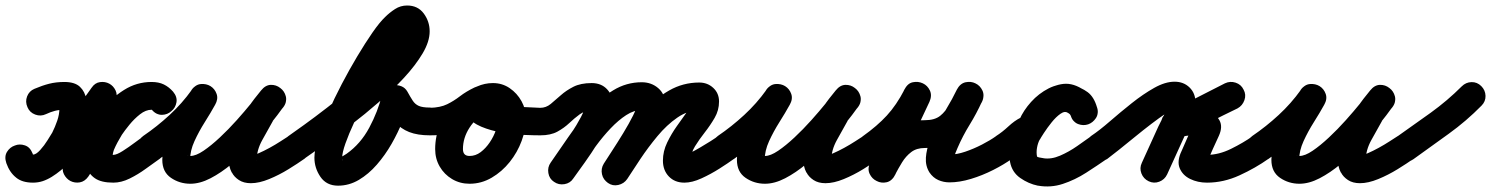

<svg xmlns="http://www.w3.org/2000/svg" viewBox="-71 -613 5421 698"><path d="M29 -223Q20 -243 27.5 -262.5Q35 -282 54 -290Q82 -302 107.5 -308.5Q133 -315 163 -315Q201 -315 219.5 -297.5Q238 -280 242.5 -252.5Q247 -225 242.5 -193.5Q238 -162 228 -133Q218 -104 208 -85Q193 -56 170 -24.5Q147 7 116.5 29Q86 51 49 51Q11 51 -12.5 32.5Q-36 14 -48 -20Q-56 -44 -45.5 -61Q-35 -78 -17 -84Q0 -91 19.5 -84.5Q39 -78 47 -55Q52 -43 49.5 -43Q47 -43 45 -46.5Q43 -50 49 -50Q64 -50 86 -70Q108 -90 133.5 -120.5Q159 -151 184 -185Q209 -219 229.5 -248.5Q250 -278 262 -294Q274 -312 292.5 -314.5Q311 -317 326 -309Q341 -301 349 -284.5Q357 -268 350 -247Q326 -181 302.5 -115Q279 -49 256 17Q248 38 228.5 40Q209 42 191 33Q173 24 163.5 7Q154 -10 166 -29Q194 -69 226 -118Q258 -167 296 -212Q334 -257 380 -286Q426 -315 480 -315Q506 -315 524 -306Q542 -297 557 -280Q574 -261 570 -241Q566 -221 552 -209Q538 -197 517.5 -196Q497 -195 481 -214Q475 -220 478 -219.5Q481 -219 483.5 -216.5Q486 -214 480 -214Q459 -214 438 -197.5Q417 -181 399.5 -159.5Q382 -138 372 -123Q364 -110 356.5 -96Q349 -82 343 -68Q340 -59 339 -52Q338 -50 338.5 -46Q339 -42 338 -44Q332 -53 333 -51.5Q334 -50 341 -50Q353 -50 375 -64Q397 -78 419 -94.5Q441 -111 452 -118Q452 -118 452 -118Q452 -118 452 -118Q469 -130 489.5 -126.5Q510 -123 522 -106Q534 -89 530.5 -68.5Q527 -48 510 -36Q487 -20 459 0.5Q431 21 400.5 36Q370 51 341 51Q297 51 274 35Q251 19 244 -6.5Q237 -32 242 -62.5Q247 -93 259.5 -123Q272 -153 287 -177Q307 -209 336.5 -240.5Q366 -272 403 -293.5Q440 -315 480 -315Q506 -315 524.5 -306Q543 -297 558 -280Q574 -261 570.5 -241Q567 -221 552 -209Q538 -196 518 -195.5Q498 -195 481 -214Q476 -220 478.5 -219.5Q481 -219 483.5 -216.5Q486 -214 481 -214Q455 -214 428.5 -196Q402 -178 376 -149Q350 -120 327 -87Q304 -54 284 -23.5Q264 7 250 29Q237 47 219 50Q201 53 185 45Q170 37 161.5 20.5Q153 4 160 -17Q184 -83 207.5 -149Q231 -215 255 -281Q262 -302 281.5 -304Q301 -306 319 -296Q337 -287 346.5 -269.5Q356 -252 343 -235Q324 -208 299 -171.5Q274 -135 244.5 -96.5Q215 -58 183 -24.5Q151 9 117 30Q83 51 49 51Q10 51 -12 33Q-34 15 -47 -19Q-56 -43 -45.5 -60Q-35 -77 -17 -84Q1 -90 20 -83.5Q39 -77 48 -54Q51 -45 49 -45Q47 -45 45.5 -48Q44 -51 49 -51Q60 -51 75 -67.5Q90 -84 102 -103.5Q114 -123 119 -131Q129 -151 137 -174Q145 -197 145 -219Q145 -231 145.5 -225.5Q146 -220 156 -216Q157 -215 158.5 -215Q160 -215 161 -214Q161 -214 162 -214Q163 -214 163 -214Q144 -214 128.5 -210Q113 -206 96 -198Q77 -189 57 -196.5Q37 -204 29 -223Z M437 -48Q426 -66 429.5 -86.5Q433 -107 450 -119Q500 -153 545.5 -195Q591 -237 626 -286Q640 -306 659.5 -307.5Q679 -309 694 -300Q710 -290 716.5 -271.5Q723 -253 711 -232Q695 -203 673.5 -169Q652 -135 636 -100Q620 -65 620 -32Q620 -29 619.5 -33.5Q619 -38 617 -40Q613 -48 611.5 -47Q610 -46 621 -46Q641 -46 669 -65Q697 -84 728.5 -113.5Q760 -143 789.5 -176Q819 -209 842.5 -238Q866 -267 877 -282Q891 -302 911 -302.5Q931 -303 947 -291Q962 -280 967.5 -260.5Q973 -241 958 -222Q948 -210 937.5 -197.5Q927 -185 920 -172Q920 -172 920 -173Q921 -173 921 -173Q903 -141 882.5 -104Q862 -67 862 -30Q862 -30 862.5 -29Q863 -28 862 -31Q861 -32 861 -33Q861 -33 861 -34Q860 -34 860 -34Q864 -27 862 -29.5Q860 -32 855.5 -37.5Q851 -43 847 -45Q846 -46 842 -47Q838 -48 841 -48Q851 -48 869.5 -56Q888 -64 909 -75.5Q930 -87 948.5 -99Q967 -111 978 -118Q978 -118 978 -118Q978 -118 978 -118Q995 -130 1015.5 -126.5Q1036 -123 1048 -106Q1060 -89 1056.5 -68.5Q1053 -48 1036 -36Q1012 -19 978 2Q944 23 907.5 38Q871 53 841 53Q815 53 797.5 41.5Q780 30 772 14Q772 14 771 14Q771 13 771 13Q761 -6 761 -30Q761 -82 784.5 -129Q808 -176 831 -221Q831 -221 832 -221Q832 -222 832 -222Q842 -239 854 -254Q866 -269 878 -284Q894 -304 913.5 -304.5Q933 -305 948 -293Q963 -282 968 -263Q973 -244 959 -224Q940 -197 911 -161Q882 -125 846.5 -87.5Q811 -50 772 -17.5Q733 15 694.5 35Q656 55 621 55Q582 55 550.5 33.5Q519 12 519 -32Q519 -76 536 -119Q553 -162 577.5 -203.5Q602 -245 623 -282Q635 -303 655 -304.5Q675 -306 691 -295Q708 -285 715 -266Q722 -247 708 -228Q668 -171 616 -122.5Q564 -74 508 -35Q490 -24 469.5 -27.5Q449 -31 437 -48Z M965 -48Q953 -65 956.5 -85.5Q960 -106 977 -118Q997 -132 1034.5 -159Q1072 -186 1118.5 -222Q1165 -258 1212.5 -297Q1260 -336 1300 -374.5Q1340 -413 1365 -445Q1390 -477 1390 -499Q1390 -506 1391.5 -501Q1393 -496 1400 -494Q1402 -493 1406.5 -492.5Q1411 -492 1409 -492Q1413 -492 1416 -493Q1413 -491 1411 -490Q1404 -484 1398.5 -478Q1393 -472 1386 -464Q1373 -449 1352.5 -417Q1332 -385 1308 -343.5Q1284 -302 1260.5 -257Q1237 -212 1217 -169Q1197 -126 1185 -92Q1173 -58 1173 -40Q1173 -29 1174.5 -30.5Q1176 -32 1168 -37Q1166 -38 1161 -38.5Q1156 -39 1158 -39Q1165 -39 1174.5 -45Q1184 -51 1189 -54Q1240 -90 1271.5 -149Q1303 -208 1317 -266Q1320 -282 1332 -291.5Q1344 -301 1359 -303Q1374 -305 1388 -299.5Q1402 -294 1410 -280Q1421 -260 1429.5 -247Q1438 -234 1451.5 -228Q1465 -222 1492 -222Q1513 -222 1528 -207Q1543 -192 1543 -171Q1543 -150 1528 -135.5Q1513 -121 1492 -121Q1447 -121 1416.5 -133Q1386 -145 1364.5 -169.5Q1343 -194 1322 -230Q1314 -244 1329 -253.5Q1344 -263 1364 -266Q1385 -269 1402 -264Q1419 -259 1415 -244Q1408 -212 1392 -171.5Q1376 -131 1352.5 -90Q1329 -49 1299 -14.5Q1269 20 1233.5 41Q1198 62 1158 62Q1116 62 1094 30Q1072 -2 1072 -40Q1072 -67 1085.5 -109.5Q1099 -152 1121.5 -203.5Q1144 -255 1171.5 -307.5Q1199 -360 1228 -408.5Q1257 -457 1283 -494.5Q1309 -532 1329 -551Q1345 -567 1365 -580Q1385 -593 1409 -593Q1448 -593 1469.5 -564Q1491 -535 1491 -499Q1491 -462 1465.5 -419Q1440 -376 1398.5 -331Q1357 -286 1306.5 -242Q1256 -198 1204.5 -158.5Q1153 -119 1108.5 -87.5Q1064 -56 1035 -36Q1018 -24 997.5 -27.5Q977 -31 965 -48Z M1492 -121Q1471 -120 1456.5 -135Q1442 -150 1442 -171Q1441 -192 1456 -206.5Q1471 -221 1492 -221Q1530 -222 1554.5 -234Q1579 -246 1601 -263Q1623 -280 1654 -295Q1677 -306 1695 -297Q1713 -288 1721 -271Q1729 -254 1724.5 -234Q1720 -214 1698 -204Q1660 -186 1636 -149Q1612 -112 1612 -71Q1612 -46 1636 -46Q1658 -46 1676.5 -60Q1695 -74 1709.5 -95.5Q1724 -117 1732 -140.5Q1740 -164 1740 -183Q1740 -189 1735 -199Q1730 -209 1721 -209Q1713 -209 1710.5 -207.5Q1708 -206 1714 -212Q1716 -214 1718.5 -219Q1721 -224 1720 -221Q1720 -221 1720 -221Q1720 -221 1720 -221Q1717 -213 1720 -219.5Q1723 -226 1720 -238Q1718 -242 1717 -243Q1716 -244 1714 -248Q1714 -247 1718 -245Q1724 -242 1732 -240Q1741 -237 1749.5 -235Q1758 -233 1767 -232Q1798 -226 1830 -224Q1862 -222 1893 -221Q1893 -221 1893 -221Q1893 -221 1893 -221Q1914 -221 1929 -206.5Q1944 -192 1943 -171Q1943 -150 1928.5 -135Q1914 -120 1893 -121Q1871 -121 1833.5 -122.5Q1796 -124 1754.5 -131Q1713 -138 1678.5 -152.5Q1644 -167 1627.5 -192Q1611 -217 1624 -255Q1624 -255 1624 -255Q1624 -255 1624 -255Q1635 -286 1663 -298.5Q1691 -311 1721 -311Q1755 -311 1782 -292.5Q1809 -274 1825 -245Q1841 -216 1841 -183Q1841 -143 1825.5 -101Q1810 -59 1782 -24Q1754 11 1716.5 33Q1679 55 1636 55Q1601 55 1572.5 38Q1544 21 1527.5 -7.5Q1511 -36 1511 -71Q1511 -118 1529.5 -162Q1548 -206 1580 -241Q1612 -276 1655 -295Q1678 -306 1696 -297Q1714 -288 1722 -271Q1730 -254 1725.5 -234.5Q1721 -215 1699 -204Q1668 -189 1647.5 -174Q1627 -159 1608 -147Q1589 -135 1562.5 -128Q1536 -121 1492 -121Q1492 -121 1492 -121Q1492 -121 1492 -121Z M1843 -171Q1843 -192 1857.5 -206.5Q1872 -221 1893 -221Q1914 -221 1931 -235Q1948 -249 1967.5 -266.5Q1987 -284 2013.5 -297.5Q2040 -311 2080 -311Q2115 -311 2136 -288.5Q2157 -266 2157 -232Q2157 -202 2141 -166Q2125 -130 2102 -93Q2079 -56 2055 -22.5Q2031 11 2013 36Q2001 53 1980.5 56.5Q1960 60 1943 48Q1926 36 1922.5 15.5Q1919 -5 1931 -22Q1942 -38 1962.5 -66Q1983 -94 2004.5 -126.5Q2026 -159 2041 -187.5Q2056 -216 2056 -232Q2056 -232 2056 -231Q2059 -218 2073 -212Q2075 -211 2078.5 -211Q2082 -211 2080 -211Q2055 -211 2036 -197Q2017 -183 1998.5 -165.5Q1980 -148 1955.5 -134.5Q1931 -121 1893 -121Q1872 -121 1857.5 -135.5Q1843 -150 1843 -171ZM2013 36Q2002 53 1981 56.5Q1960 60 1943 48Q1926 37 1922.5 16Q1919 -5 1931 -22Q1959 -62 1993.5 -112.5Q2028 -163 2069 -209Q2110 -255 2158 -284.5Q2206 -314 2262 -314Q2297 -314 2322 -292.5Q2347 -271 2347 -235Q2347 -207 2331.5 -170.5Q2316 -134 2293.5 -96Q2271 -58 2248 -23.5Q2225 11 2210 36Q2210 36 2210 36Q2210 36 2210 36Q2199 54 2178.5 58.5Q2158 63 2140 52Q2122 41 2117.5 20.5Q2113 0 2124 -18Q2134 -34 2154 -64.5Q2174 -95 2195 -129.5Q2216 -164 2230.5 -193Q2245 -222 2245 -235Q2245 -237 2246 -233Q2247 -229 2247 -227Q2251 -220 2257 -216Q2258 -216 2261 -214.5Q2264 -213 2262 -213Q2234 -213 2205.5 -194.5Q2177 -176 2149 -146.5Q2121 -117 2096 -83Q2071 -49 2049.5 -17.5Q2028 14 2013 36Q2013 36 2013 36Q2013 36 2013 36ZM2139 52Q2122 40 2117.5 19.5Q2113 -1 2125 -18Q2154 -62 2189.5 -113Q2225 -164 2268 -209.5Q2311 -255 2361.5 -284Q2412 -313 2471 -313Q2501 -313 2522 -293.5Q2543 -274 2543 -244Q2543 -212 2527 -184.5Q2511 -157 2491 -131.5Q2471 -106 2455.5 -81Q2440 -56 2440 -29Q2440 -29 2439 -29Q2435 -47 2418 -50Q2417 -50 2417 -50Q2424 -50 2440 -58Q2456 -66 2475.5 -77.5Q2495 -89 2512.5 -100Q2530 -111 2540 -118Q2540 -118 2540 -118Q2540 -118 2540 -118Q2557 -130 2577.5 -126.5Q2598 -123 2610 -106Q2622 -89 2618.5 -68.5Q2615 -48 2598 -36Q2576 -20 2544.5 0Q2513 20 2479 35.5Q2445 51 2417 51Q2382 51 2360.5 28.5Q2339 6 2339 -29Q2339 -63 2354.5 -95Q2370 -127 2390 -155Q2410 -183 2426 -205.5Q2442 -228 2442 -244Q2442 -243 2442 -242Q2442 -226 2457 -217Q2462 -214 2467 -213Q2468 -213 2470 -212.5Q2472 -212 2471 -212Q2430 -212 2391.5 -185.5Q2353 -159 2319 -118Q2285 -77 2257 -35Q2229 7 2209 38Q2197 55 2176.5 59.5Q2156 64 2139 52Z M2526 -48Q2515 -66 2518.5 -86.5Q2522 -107 2539 -119Q2589 -153 2634.5 -195Q2680 -237 2715 -286Q2729 -306 2748.5 -307.5Q2768 -309 2783 -300Q2799 -290 2805.5 -271.5Q2812 -253 2800 -232Q2784 -203 2762.5 -169Q2741 -135 2725 -100Q2709 -65 2709 -32Q2709 -29 2708.5 -33.5Q2708 -38 2706 -40Q2702 -48 2700.5 -47Q2699 -46 2710 -46Q2730 -46 2758 -65Q2786 -84 2817.5 -113.5Q2849 -143 2878.5 -176Q2908 -209 2931.5 -238Q2955 -267 2966 -282Q2980 -302 3000 -302.5Q3020 -303 3036 -291Q3051 -280 3056.5 -260.5Q3062 -241 3047 -222Q3037 -210 3026.5 -197.5Q3016 -185 3009 -172Q3009 -172 3009 -173Q3010 -173 3010 -173Q2992 -141 2971.5 -104Q2951 -67 2951 -30Q2951 -30 2951.5 -29Q2952 -28 2951 -31Q2950 -32 2950 -33Q2950 -33 2950 -34Q2949 -34 2949 -34Q2953 -27 2951 -29.5Q2949 -32 2944.5 -37.5Q2940 -43 2936 -45Q2935 -46 2931 -47Q2927 -48 2930 -48Q2940 -48 2958.5 -56Q2977 -64 2998 -75.5Q3019 -87 3037.5 -99Q3056 -111 3067 -118Q3067 -118 3067 -118Q3067 -118 3067 -118Q3084 -130 3104.5 -126.5Q3125 -123 3137 -106Q3149 -89 3145.5 -68.5Q3142 -48 3125 -36Q3101 -19 3067 2Q3033 23 2996.5 38Q2960 53 2930 53Q2904 53 2886.5 41.5Q2869 30 2861 14Q2861 14 2860 14Q2860 13 2860 13Q2850 -6 2850 -30Q2850 -82 2873.5 -129Q2897 -176 2920 -221Q2920 -221 2921 -221Q2921 -222 2921 -222Q2931 -239 2943 -254Q2955 -269 2967 -284Q2983 -304 3002.5 -304.5Q3022 -305 3037 -293Q3052 -282 3057 -263Q3062 -244 3048 -224Q3029 -197 3000 -161Q2971 -125 2935.5 -87.5Q2900 -50 2861 -17.5Q2822 15 2783.5 35Q2745 55 2710 55Q2671 55 2639.5 33.5Q2608 12 2608 -32Q2608 -76 2625 -119Q2642 -162 2666.5 -203.5Q2691 -245 2712 -282Q2724 -303 2744 -304.5Q2764 -306 2780 -295Q2797 -285 2804 -266Q2811 -247 2797 -228Q2757 -171 2705 -122.5Q2653 -74 2597 -35Q2579 -24 2558.5 -27.5Q2538 -31 2526 -48Z M3124 -36Q3107 -24 3086 -27.5Q3065 -31 3054 -48Q3042 -65 3045.5 -86Q3049 -107 3066 -118Q3118 -155 3153 -193Q3188 -231 3217 -287Q3228 -310 3247.5 -314Q3267 -318 3284 -310Q3301 -302 3309.5 -284Q3318 -266 3308 -243Q3277 -177 3246 -111Q3215 -45 3184 21Q3173 44 3153.5 48.5Q3134 53 3117 44Q3100 36 3091 18Q3082 0 3093 -22Q3114 -64 3140 -99Q3166 -134 3203 -155Q3240 -176 3291 -176Q3327 -176 3347 -192Q3367 -208 3380 -233.5Q3393 -259 3408 -288Q3420 -310 3439.5 -314Q3459 -318 3475 -310Q3492 -302 3500.5 -284Q3509 -266 3499 -244Q3479 -200 3454 -159.5Q3429 -119 3410 -75Q3406 -66 3402.5 -57Q3399 -48 3398 -38Q3397 -33 3397 -32Q3394 -36 3393.5 -39Q3393 -42 3389 -46Q3388 -47 3383.5 -49Q3379 -51 3381 -51Q3407 -51 3438 -61.5Q3469 -72 3499 -87.5Q3529 -103 3550 -118Q3567 -130 3587.5 -126.5Q3608 -123 3620 -106Q3632 -89 3628.5 -68.5Q3625 -48 3608 -36Q3579 -15 3539.5 5Q3500 25 3458.5 37.5Q3417 50 3381 50Q3359 50 3340 41.5Q3321 33 3308 14Q3293 -10 3295 -40Q3297 -70 3310 -103Q3323 -136 3341.5 -169Q3360 -202 3378 -232Q3396 -262 3407 -285Q3417 -308 3437 -311.5Q3457 -315 3474 -307Q3491 -298 3500 -280Q3509 -262 3498 -241Q3472 -193 3447.5 -155.5Q3423 -118 3387 -96.5Q3351 -75 3291 -75Q3261 -75 3241.5 -60Q3222 -45 3208.5 -23Q3195 -1 3183 22Q3172 45 3152.5 49.5Q3133 54 3116 45Q3099 37 3090.5 19Q3082 1 3092 -21Q3123 -88 3154 -154Q3185 -220 3216 -286Q3227 -308 3246.5 -312.5Q3266 -317 3283 -308Q3301 -300 3309.5 -282Q3318 -264 3307 -241Q3272 -174 3229 -126.5Q3186 -79 3124 -36Q3124 -36 3124 -36Q3124 -36 3124 -36Z M3537 -49Q3525 -67 3529.5 -87.5Q3534 -108 3551 -119Q3573 -133 3595 -153.5Q3617 -174 3639 -185Q3640 -186 3637 -181.5Q3634 -177 3635 -178Q3650 -212 3677.5 -242.5Q3705 -273 3741 -291.5Q3777 -310 3816 -306Q3816 -306 3820 -305Q3824 -305 3825 -305Q3860 -295 3883 -278Q3906 -261 3917 -223Q3924 -200 3913 -183.5Q3902 -167 3885 -161Q3867 -155 3848.5 -162Q3830 -169 3822 -192Q3820 -195 3819 -196Q3819 -196 3820 -195Q3821 -194 3821 -194Q3820 -196 3818 -198Q3816 -200 3814 -201Q3814 -201 3813 -202Q3812 -202 3812 -202Q3801 -211 3784.5 -199.5Q3768 -188 3752 -168Q3736 -148 3724 -129.5Q3712 -111 3709 -105Q3709 -105 3709 -105Q3709 -106 3709 -106Q3702 -93 3699 -76Q3696 -59 3699 -44Q3700 -42 3707.5 -40.5Q3715 -39 3722 -38Q3722 -38 3721 -38Q3721 -38 3721 -38Q3750 -33 3782.5 -47Q3815 -61 3845 -82Q3875 -103 3896 -118Q3913 -130 3933.5 -126.5Q3954 -123 3966 -106Q3978 -89 3974.5 -68.5Q3971 -48 3954 -36Q3918 -11 3877.5 15Q3837 41 3793 55.5Q3749 70 3703 62Q3703 62 3703 62Q3702 62 3702 62Q3668 55 3638 34Q3608 13 3601 -24Q3594 -56 3599.5 -90.5Q3605 -125 3621 -154Q3621 -154 3621 -155Q3621 -155 3621 -155Q3639 -186 3665.5 -220Q3692 -254 3725 -279Q3758 -304 3795 -308Q3832 -312 3872 -284Q3872 -284 3871 -284Q3870 -285 3870 -285Q3876 -281 3881.5 -276Q3887 -271 3893 -266Q3893 -266 3894 -265Q3895 -264 3895 -264Q3908 -248 3916 -226Q3925 -203 3913.5 -186.5Q3902 -170 3884 -164Q3865 -158 3846 -164.5Q3827 -171 3821 -195Q3818 -204 3811.5 -204.5Q3805 -205 3797 -207Q3797 -207 3802 -207Q3806 -206 3806 -206Q3791 -207 3774.5 -195Q3758 -183 3745 -166Q3732 -149 3727 -138Q3718 -118 3696.5 -98.5Q3675 -79 3650 -62.5Q3625 -46 3607 -35Q3589 -23 3568.5 -27.5Q3548 -32 3537 -49Z M3954 -35Q3937 -24 3916 -27.5Q3895 -31 3883 -48Q3872 -65 3875.5 -86Q3879 -107 3896 -119Q3926 -139 3964 -172Q4002 -205 4043.5 -238Q4085 -271 4125 -293.5Q4165 -316 4199 -316Q4232 -316 4253.5 -295Q4275 -274 4275 -241Q4275 -207 4260.5 -174Q4246 -141 4232 -111Q4217 -78 4202 -45Q4187 -12 4172 21Q4172 21 4172 21Q4172 21 4172 21Q4163 40 4143.5 47.5Q4124 55 4105 46Q4086 37 4078.5 17.5Q4071 -2 4080 -21Q4095 -54 4110 -87Q4125 -120 4140 -153Q4149 -172 4161.5 -196Q4174 -220 4174 -241Q4174 -240 4174 -240Q4175 -228 4186 -220Q4190 -217 4194 -216Q4195 -215 4197 -215Q4198 -215 4199 -215Q4189 -215 4166.5 -200Q4144 -185 4114.5 -162.5Q4085 -140 4054.5 -115Q4024 -90 3997 -68.5Q3970 -47 3954 -35Q3954 -35 3954 -35Q3954 -35 3954 -35ZM4450 -287Q4460 -269 4453 -249Q4446 -229 4428 -219Q4376 -194 4325 -168Q4274 -142 4223 -116Q4202 -106 4185 -116.5Q4168 -127 4161 -145Q4154 -164 4158.5 -183.5Q4163 -203 4185 -209Q4206 -216 4227 -219Q4248 -222 4270 -221Q4270 -221 4268 -221Q4267 -221 4267 -221Q4295 -222 4322.5 -210Q4350 -198 4362.5 -175Q4375 -152 4360 -119Q4360 -119 4360 -119Q4360 -119 4360 -119Q4349 -95 4338 -71Q4327 -47 4317 -23Q4317 -23 4316 -23Q4316 -23 4316 -23Q4315 -20 4315 -27Q4315 -34 4313 -38Q4310 -43 4303.5 -47.5Q4297 -52 4303 -51Q4308 -50 4317 -50Q4360 -50 4404.5 -72Q4449 -94 4483 -118Q4483 -118 4483 -118Q4483 -118 4483 -118Q4500 -130 4520.5 -126.5Q4541 -123 4553 -106Q4565 -89 4561.5 -68.5Q4558 -48 4541 -36Q4493 -2 4435 24.5Q4377 51 4317 51Q4283 51 4255.5 37.5Q4228 24 4217.5 -2Q4207 -28 4225 -65Q4225 -65 4225 -65Q4225 -65 4225 -65Q4235 -89 4246 -113Q4257 -137 4268 -161Q4268 -161 4268 -161Q4268 -161 4268 -161Q4270 -164 4268.5 -161.5Q4267 -159 4266 -155Q4265 -147 4266 -140Q4269 -129 4275 -125Q4281 -121 4281.5 -121Q4282 -121 4269 -121Q4269 -121 4268 -121Q4266 -121 4266 -121Q4253 -121 4240.5 -119Q4228 -117 4215 -113Q4193 -106 4176.5 -116Q4160 -126 4153 -142Q4147 -159 4152 -177.5Q4157 -196 4177 -206Q4229 -232 4280 -258Q4331 -284 4382 -310Q4401 -319 4421 -312.5Q4441 -306 4450 -287Z M4469 -48Q4458 -66 4461.5 -86.5Q4465 -107 4482 -119Q4532 -153 4577.5 -195Q4623 -237 4658 -286Q4672 -306 4691.5 -307.5Q4711 -309 4726 -300Q4742 -290 4748.5 -271.5Q4755 -253 4743 -232Q4727 -203 4705.5 -169Q4684 -135 4668 -100Q4652 -65 4652 -32Q4652 -29 4651.5 -33.5Q4651 -38 4649 -40Q4645 -48 4643.5 -47Q4642 -46 4653 -46Q4673 -46 4701 -65Q4729 -84 4760.5 -113.5Q4792 -143 4821.5 -176Q4851 -209 4874.5 -238Q4898 -267 4909 -282Q4923 -302 4943 -302.5Q4963 -303 4979 -291Q4994 -280 4999.5 -260.5Q5005 -241 4990 -222Q4980 -210 4969.5 -197.5Q4959 -185 4952 -172Q4952 -172 4952 -173Q4953 -173 4953 -173Q4935 -141 4914.5 -104Q4894 -67 4894 -30Q4894 -30 4894.5 -29Q4895 -28 4894 -31Q4893 -32 4893 -33Q4893 -33 4893 -34Q4892 -34 4892 -34Q4896 -27 4894 -29.5Q4892 -32 4887.5 -37.5Q4883 -43 4879 -45Q4878 -46 4874 -47Q4870 -48 4873 -48Q4883 -48 4901.5 -56Q4920 -64 4941 -75.5Q4962 -87 4980.5 -99Q4999 -111 5010 -118Q5010 -118 5010 -118Q5010 -118 5010 -118Q5027 -130 5047.5 -126.5Q5068 -123 5080 -106Q5092 -89 5088.5 -68.5Q5085 -48 5068 -36Q5044 -19 5010 2Q4976 23 4939.5 38Q4903 53 4873 53Q4847 53 4829.5 41.5Q4812 30 4804 14Q4804 14 4803 14Q4803 13 4803 13Q4793 -6 4793 -30Q4793 -82 4816.5 -129Q4840 -176 4863 -221Q4863 -221 4864 -221Q4864 -222 4864 -222Q4874 -239 4886 -254Q4898 -269 4910 -284Q4926 -304 4945.5 -304.5Q4965 -305 4980 -293Q4995 -282 5000 -263Q5005 -244 4991 -224Q4972 -197 4943 -161Q4914 -125 4878.5 -87.5Q4843 -50 4804 -17.5Q4765 15 4726.5 35Q4688 55 4653 55Q4614 55 4582.5 33.5Q4551 12 4551 -32Q4551 -76 4568 -119Q4585 -162 4609.5 -203.5Q4634 -245 4655 -282Q4667 -303 4687 -304.5Q4707 -306 4723 -295Q4740 -285 4747 -266Q4754 -247 4740 -228Q4700 -171 4648 -122.5Q4596 -74 4540 -35Q4522 -24 4501.5 -27.5Q4481 -31 4469 -48Z M4997 -46Q4985 -63 4988.5 -84Q4992 -105 5009 -117Q5069 -159 5130 -203Q5191 -247 5243 -299Q5243 -299 5243 -299Q5243 -299 5243 -299Q5258 -314 5278.5 -314.5Q5299 -315 5314 -300Q5329 -285 5329.5 -264.5Q5330 -244 5315 -229Q5260 -173 5195.5 -126.5Q5131 -80 5067 -34Q5050 -22 5029.5 -25.5Q5009 -29 4997 -46Z"/></svg>

Font: FRB American Cursive Ultra
Style: Bold Italic
Weight: 1000
Italic angle: -25°
Version: Version 2.0;Modular Font Editor K font №1